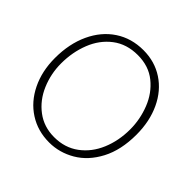

<svg xmlns="http://www.w3.org/2000/svg" viewBox="-188 -871 1079 1079"><g transform="rotate(45 352.0 -331.0)"><path d="M358 -702Q448 -702 518 -656Q588 -610 627 -527Q666 -444 666 -338Q666 -216 621 -130.5Q576 -45 503.5 -2.5Q431 40 350 40H349Q259 40 188 -5.5Q117 -51 77 -133Q37 -215 37 -319Q37 -432 77.5 -519Q118 -606 190.5 -654Q263 -702 358 -702ZM348 -1H349Q433 -1 494.5 -46.5Q556 -92 588 -168Q620 -244 620 -334Q620 -414 590.5 -489Q561 -564 501.5 -612Q442 -660 355 -660Q267 -660 205.5 -613Q144 -566 113.5 -488.5Q83 -411 83 -322Q83 -240 114.5 -166Q146 -92 206.5 -46.5Q267 -1 348 -1Z"/></g></svg>

Font: Gmarket Sans TTF Light
Style: Regular
Weight: 300
Designer: Creative Director : Sungho Lee; Art Director : Kiwoong Choi; Project Manager : Sori Yang, Jongwook Yoon; Font Designer :
Foundry: Sandoll Inc.
Version: Version 1.000;hotconv 1.0.109;makeotfexe 2.5.65596